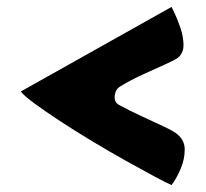

<svg xmlns="http://www.w3.org/2000/svg" viewBox="-20 -605 593 554"><path d="M490 -219Q513 -201 513 -173.5Q513 -146 501.5 -118.5Q490 -91 475 -71Q459 -78 423.5 -97Q388 -116 341.5 -142Q295 -168 246 -197.5Q197 -227 153.5 -255.5Q110 -284 79.5 -306.5Q49 -329 40 -341L475 -585Q475 -585 483.5 -567.5Q492 -550 500.5 -525Q509 -500 509.5 -476Q510 -452 493 -438Q485 -432 456 -419Q427 -406 391 -389.5Q355 -373 326 -355Q313 -347 311 -328.5Q309 -310 324 -302Q353 -286 389 -269.5Q425 -253 453.5 -239.5Q482 -226 490 -219Z"/></svg>

Font: Potta One
Style: Regular
Weight: 400
Designer: 108,108go
Foundry: Font Zone 108
Version: Version 1.000